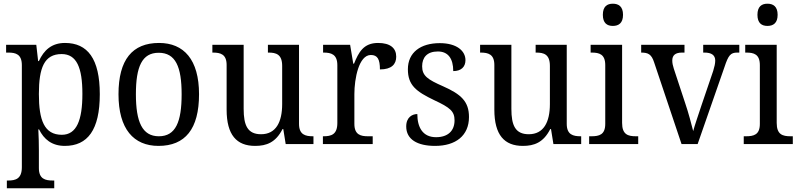

<svg xmlns="http://www.w3.org/2000/svg" viewBox="-20 -778 4314 1037"><path d="M17 239H273V197H265C225 197 190 189 190 130V34C190 2 189 -44 187 -79H191C217 -26 260 10 330 10C453 10 519 -76 519 -269C519 -461 453 -546 331 -546C259 -546 217 -507 190 -448H186L176 -536H13V-494H25C65 -494 98 -485 98 -426V125C98 188 64 197 24 197H17ZM314 -50C219 -50 190 -129 190 -270C190 -412 219 -486 313 -486C394 -486 425 -413 425 -271C425 -129 394 -50 314 -50Z M836 10C980 10 1055 -81 1055 -269C1055 -456 973 -546 839 -546C695 -546 620 -456 620 -269C620 -81 702 10 836 10ZM838 -42C748 -42 714 -120 714 -269C714 -418 747 -493 837 -493C928 -493 961 -418 961 -269C961 -120 929 -42 838 -42Z M1358 10C1419 10 1469 -8 1506 -81H1510L1523 0H1673V-42H1670C1630 -42 1595 -50 1595 -109V-536H1427V-494H1430C1471 -494 1504 -485 1504 -422V-216C1504 -118 1470 -53 1390 -53C1317 -53 1296 -101 1296 -190V-536H1127V-494H1130C1171 -494 1204 -485 1204 -427V-186C1204 -49 1258 10 1358 10Z M1724 0H1993V-42H1968C1928 -42 1894 -50 1894 -109V-270C1894 -353 1918 -481 1983 -481C2019 -481 2032 -458 2032 -403C2095 -403 2120 -431 2120 -472C2120 -518 2088 -546 2022 -546C1943 -546 1917 -495 1892 -434H1888L1871 -536H1725V-494H1728C1768 -494 1802 -485 1802 -426V-114C1802 -51 1769 -42 1727 -42H1724Z M2330 10C2441 10 2513 -45 2513 -146C2513 -230 2470 -269 2373 -312C2291 -348 2260 -368 2260 -420C2260 -467 2286 -500 2345 -500C2400 -500 2428 -462 2428 -394C2471 -394 2494 -417 2494 -453C2494 -503 2447 -545 2355 -545C2252 -545 2183 -495 2183 -404C2183 -318 2227 -284 2325 -237C2411 -197 2435 -177 2435 -128C2435 -72 2400 -37 2335 -37C2262 -37 2234 -92 2234 -162C2208 -162 2174 -146 2174 -95C2174 -25 2234 10 2330 10Z M2804 10C2865 10 2915 -8 2952 -81H2956L2969 0H3119V-42H3116C3076 -42 3041 -50 3041 -109V-536H2873V-494H2876C2917 -494 2950 -485 2950 -422V-216C2950 -118 2916 -53 2836 -53C2763 -53 2742 -101 2742 -190V-536H2573V-494H2576C2617 -494 2650 -485 2650 -427V-186C2650 -49 2704 10 2804 10Z M3290 -638C3321 -638 3345 -653 3345 -698C3345 -743 3321 -758 3290 -758C3259 -758 3236 -743 3236 -698C3236 -653 3259 -638 3290 -638ZM3162 0H3427V-42H3415C3372 -42 3340 -51 3340 -114V-536H3170V-494H3176C3217 -494 3249 -485 3249 -426V-109C3249 -50 3216 -42 3174 -42H3162Z M3513 -441 3661 0H3748L3893 -416C3914 -480 3926 -494 3962 -494H3973V-536H3778V-494H3785C3823 -494 3843 -480 3843 -451C3843 -435 3839 -418 3832 -395L3768 -207C3751 -155 3731 -98 3724 -70C3715 -105 3698 -171 3681 -220L3619 -408C3614 -424 3611 -437 3611 -451C3611 -480 3628 -494 3664 -494H3677V-536H3443V-494C3482 -494 3499 -484 3513 -441Z M4125 -638C4156 -638 4180 -653 4180 -698C4180 -743 4156 -758 4125 -758C4094 -758 4071 -743 4071 -698C4071 -653 4094 -638 4125 -638ZM3997 0H4262V-42H4250C4207 -42 4175 -51 4175 -114V-536H4005V-494H4011C4052 -494 4084 -485 4084 -426V-109C4084 -50 4051 -42 4009 -42H3997Z"/></svg>

Font: Noto Serif Ethiopic SemiCondensed
Style: Regular
Weight: 400
Width: 4
Designer: Monotype Design Team
Foundry: Monotype Imaging Inc.
Version: Version 2.102